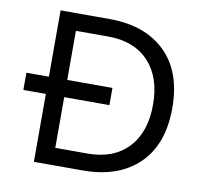

<svg xmlns="http://www.w3.org/2000/svg" viewBox="-75 -742 887 824"><g transform="rotate(10 368.5 -330.0)"><path d="M26 -296V-371H401V-296ZM337 -660Q492 -660 580.5 -574.5Q669 -489 669 -330Q669 -171 580.5 -85.5Q492 0 337 0H124V-660ZM345 -75Q458 -75 521.5 -142.5Q585 -210 585 -330Q585 -450 521.5 -517.5Q458 -585 345 -585H204V-75Z"/></g></svg>

Font: Work Sans
Style: Regular
Weight: 400
Designer: Wei Huang
Foundry: Wei Huang
Version: Version 2.006; ttfautohint (v1.8.1.43-b0c9)